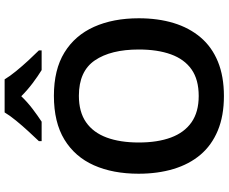

<svg xmlns="http://www.w3.org/2000/svg" viewBox="-99 -879 988 830"><g transform="rotate(-90 395.0 -464.0)"><path d="M731 -358Q731 -275 710.5 -207.5Q690 -140 648.5 -91Q607 -42 543.5 -16Q480 10 395 10Q309 10 245.5 -16.5Q182 -43 141 -91.5Q100 -140 79.5 -208Q59 -276 59 -359Q59 -470 95.5 -552Q132 -634 206.5 -679.5Q281 -725 396 -725Q509 -725 583 -679.5Q657 -634 694 -551.5Q731 -469 731 -358ZM194 -358Q194 -277 215.5 -219Q237 -161 281.5 -130Q326 -99 395 -99Q466 -99 510 -130Q554 -161 575 -219Q596 -277 596 -358Q596 -479 549 -548Q502 -617 396 -617Q326 -617 281.5 -586Q237 -555 215.5 -497Q194 -439 194 -358ZM467 -938Q480 -916 502.5 -888.5Q525 -861 549 -835Q573 -809 592 -790V-778H507Q481 -794 451 -816.5Q421 -839 394 -866Q368 -839 339 -817Q310 -795 284 -778H200V-790Q219 -810 242.5 -835.5Q266 -861 288.5 -888.5Q311 -916 324 -938Z"/></g></svg>

Font: Noto Sans Devanagari SemiBold
Style: Regular
Weight: 600
Version: Version 2.003